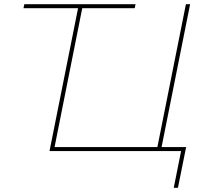

<svg xmlns="http://www.w3.org/2000/svg" viewBox="-20 -720 992 915"><path d="M216 0 352 -681H92L96 -700H626L622 -681H372L240 -19H730L866 -700H886L750 -19H867L828 175H808L843 0Z"/></svg>

Font: Montserrat Thin
Style: Italic
Weight: 100
Italic angle: -11.3°
Designer: Julieta Ulanovsky
Foundry: Julieta Ulanovsky
Version: Version 9.000; ttfautohint (v1.8.4.7-5d5b)